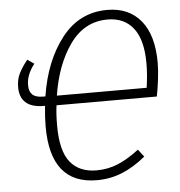

<svg xmlns="http://www.w3.org/2000/svg" viewBox="-51 -742 750 801"><g transform="rotate(-5 324.0 -341.0)"><path d="M182 -315Q177 -280 177 -230Q177 -124 215 -77Q253 -30 325 -30Q373 -30 415 -47.5Q457 -65 504 -101L528 -70Q478 -29 428.5 -9Q379 11 323 11Q129 11 129 -230Q129 -269 134 -317H125Q77 -318 53 -340Q29 -362 29 -404Q29 -437 42 -462.5Q55 -488 77 -515L105 -496Q71 -453 71 -409Q71 -382 85 -369Q99 -356 129 -356H139Q162 -503 236 -598Q310 -693 427 -693Q517 -693 567.5 -632Q618 -571 618 -455Q618 -424 613 -384Q608 -344 602 -315ZM187 -355H563Q571 -409 571 -457Q571 -555 533 -604Q495 -653 425 -653Q328 -653 267.5 -568.5Q207 -484 187 -355Z"/></g></svg>

Font: Fira Sans Condensed ExtraLight
Style: Italic
Weight: 275
Width: 3
Italic angle: -8°
Designer: Carrois Corporate & Edenspiekermann AG
Foundry: Carrois Corporate GbR & Edenspiekermann AG
Version: Version 4.203